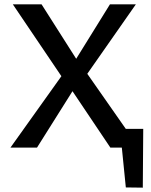

<svg xmlns="http://www.w3.org/2000/svg" viewBox="-20 -678 695 882"><path d="M558 183 531 -86H638L636 184ZM521 -86H602V0H521ZM28 0 262 -328 39 -658H171L330 -408L485 -658H604L381 -339L618 0H487L313 -259L150 0Z"/></svg>

Font: Ysabeau Office SemiBold
Style: Regular
Weight: 600
Designer: Christian Thalmann (Catharsis Fonts)
Version: Version 2.001;gftools[0.9.30]; featfreeze: tnum,lnum,ss02